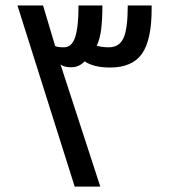

<svg xmlns="http://www.w3.org/2000/svg" viewBox="-20 -694 629 714"><path d="M44.9 -673.8H140.1L185.1 -522.9Q193.4 -518.1 217.8 -518.1Q247.1 -518.1 259.5 -555.7Q272 -593.3 272 -673.8H360.8Q360.8 -622.6 356.4 -586.4Q352.1 -550.3 339.8 -523.9Q359.9 -518.1 384.8 -518.1Q423.8 -518.1 439.5 -553Q455.1 -587.9 455.1 -673.8H543.9V-660.2Q543.9 -545.9 508.1 -494.4Q472.2 -442.9 389.2 -442.9Q328.6 -442.9 294.9 -465.8Q272.9 -443.8 246.1 -443.8Q218.3 -443.8 205.1 -454.1L353 0H257.8Z"/></svg>

Font: Noto Sans Kufi Arabic
Style: Regular
Weight: 400
Designer: Monotype Design team
Foundry: Monotype Imaging Inc.
Version: Version 1.02